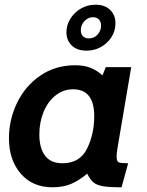

<svg xmlns="http://www.w3.org/2000/svg" viewBox="-20 -785 624 815"><path d="M18 -198Q18 -277 52.5 -348.5Q87 -420 151 -464Q215 -508 299 -508Q337 -508 364.5 -497Q392 -486 415 -465L429 -500H537L479 -158Q475 -135 475 -120Q475 -100 484 -96Q493 -92 524 -92L496 10Q444 10 417.5 5.5Q391 1 377 -10.5Q363 -22 350 -48Q319 -21 284.5 -5.5Q250 10 203 10Q118 10 68 -48Q18 -106 18 -198ZM380 -292Q380 -406 290 -406Q249 -406 216 -380Q183 -354 165 -310Q147 -266 147 -214Q147 -157 171 -124.5Q195 -92 245 -92Q319 -92 349.5 -154Q380 -216 380 -292ZM262 -648Q262 -679 279 -706Q296 -733 324 -749Q352 -765 385 -765Q425 -765 447.5 -743Q470 -721 470 -687Q470 -638 433.5 -604Q397 -570 347 -570Q307 -570 284.5 -592Q262 -614 262 -648ZM409 -677Q409 -693 399.5 -702.5Q390 -712 375 -712Q354 -712 338.5 -695.5Q323 -679 323 -657Q323 -641 332 -631.5Q341 -622 357 -622Q379 -622 394 -638Q409 -654 409 -677Z"/></svg>

Font: Cabin
Style: Bold Italic
Weight: 700
Italic angle: -7°
Designer: Pablo Impallari
Foundry: Pablo Impallari. http://www.impallari.com Igino Marini. http://www.ikern.com
Version: Version 2.200